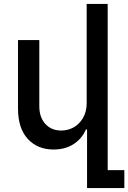

<svg xmlns="http://www.w3.org/2000/svg" viewBox="-20 -747 647 968"><path d="M417 -226.1V-727.1H522.9V110.8H606.9V201.2H418.9V-94.2H413.1Q394 -48.8 351.8 -21Q309.6 6.8 250 6.8Q169.4 6.8 120.1 -46.6Q70.8 -100.1 70.8 -199.2V-544.9H178.2V-210.9Q178.2 -155.8 208.5 -122.3Q238.8 -88.9 289.1 -88.9Q320.3 -88.9 348.9 -103.5Q377.4 -118.2 397.2 -150.4Q417 -182.6 417 -226.1Z"/></svg>

Font: Telcell.Market Med
Style: Regular
Weight: 500
Designer: Rasmus Andersson, Sedrak Mkrtchyan
Version: Version 3.019;git-0a5106e0b